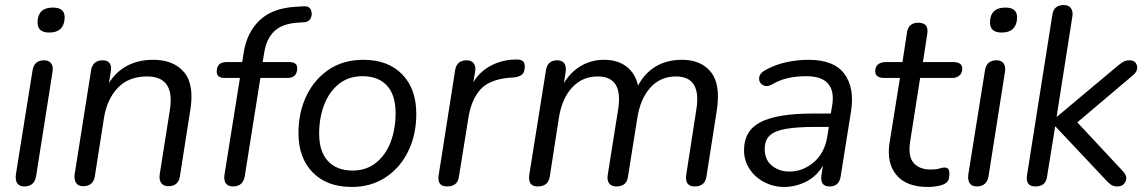

<svg xmlns="http://www.w3.org/2000/svg" viewBox="-20 -732 4547 761"><path d="M175 -603Q126 -603 129 -648Q132 -702 190 -702Q240 -702 236 -657Q232 -603 175 -603ZM76 7Q57 7 48.5 -5.5Q40 -18 43 -41L109 -453Q115 -493 155 -493Q174 -493 183 -480.5Q192 -468 188 -446L123 -33Q116 7 76 7Z M309 6Q290 6 281.5 -7Q273 -20 276 -42L341 -453Q347 -493 388 -493Q406 -493 414.5 -481.5Q423 -470 419 -448L412 -403Q439 -447 483.5 -471Q528 -495 587 -495Q668 -495 709.5 -446Q751 -397 734 -294L693 -33Q687 6 647 6Q628 6 619 -6.5Q610 -19 613 -41L653 -294Q675 -429 563 -429Q490 -429 447 -384Q404 -339 392 -264L356 -34Q350 6 309 6Z M903 7Q884 7 875 -5.5Q866 -18 870 -41L931 -423H871Q839 -423 839 -448Q839 -486 878 -486H940L946 -524Q959 -605 1010 -652.5Q1061 -700 1151 -705L1182 -707Q1205 -709 1212 -693.5Q1219 -678 1212.5 -662Q1206 -646 1188 -644L1158 -642Q1099 -638 1067.5 -608.5Q1036 -579 1027 -522L1021 -486H1126Q1158 -486 1158 -462Q1158 -423 1119 -423H1012L950 -33Q943 7 903 7Z M1374 9Q1276 9 1219.5 -48.5Q1163 -106 1163 -205Q1163 -287 1195 -353Q1227 -419 1284.5 -457Q1342 -495 1420 -495Q1518 -495 1574 -437.5Q1630 -380 1630 -281Q1630 -199 1598.5 -133.5Q1567 -68 1509 -29.5Q1451 9 1374 9ZM1377 -56Q1432 -56 1470.5 -87Q1509 -118 1528.5 -169.5Q1548 -221 1548 -284Q1548 -356 1513.5 -393Q1479 -430 1417 -430Q1362 -430 1323.5 -399.5Q1285 -369 1265 -317Q1245 -265 1245 -202Q1245 -131 1280 -93.5Q1315 -56 1377 -56Z M1752 7Q1711 7 1719 -40L1784 -454Q1790 -493 1830 -493Q1848 -493 1857.5 -481Q1867 -469 1863 -447L1856 -406Q1882 -449 1926 -472Q1970 -495 2022 -496Q2043 -497 2051.5 -490.5Q2060 -484 2060 -468Q2060 -447 2050 -437.5Q2040 -428 2018 -425L1998 -424Q1917 -416 1882.5 -375.5Q1848 -335 1837 -268L1799 -32Q1794 7 1752 7Z M2111 7Q2071 7 2078 -40L2144 -454Q2150 -493 2189 -493Q2208 -493 2216.5 -481Q2225 -469 2222 -447L2215 -403Q2243 -448 2284 -471.5Q2325 -495 2374 -495Q2427 -495 2462 -469Q2497 -443 2509 -393Q2535 -442 2579 -468.5Q2623 -495 2683 -495Q2759 -495 2798 -446Q2837 -397 2821 -294L2780 -32Q2774 7 2734 7Q2693 7 2700 -40L2740 -298Q2761 -429 2659 -429Q2598 -429 2558 -385Q2518 -341 2506 -264L2469 -32Q2464 7 2423 7Q2404 7 2394.5 -5Q2385 -17 2389 -40L2430 -298Q2451 -429 2349 -429Q2288 -429 2247.5 -385Q2207 -341 2195 -264L2159 -32Q2153 7 2111 7Z M3088 9Q3046 9 3009.5 -10Q2973 -29 2951 -62Q2929 -95 2929 -137Q2929 -214 2994.5 -248Q3060 -282 3204 -282H3273L3278 -312Q3288 -369 3263 -399.5Q3238 -430 3175 -430Q3139 -430 3105.5 -423Q3072 -416 3039 -397Q3023 -388 3010 -392Q2997 -396 2991.5 -407.5Q2986 -419 2991 -432Q2996 -445 3015 -455Q3053 -476 3097 -485.5Q3141 -495 3184 -495Q3286 -495 3327 -439Q3368 -383 3353 -290L3312 -33Q3306 7 3268 7Q3229 7 3236 -39L3242 -76Q3217 -33 3175 -12Q3133 9 3088 9ZM3108 -52Q3162 -52 3205 -88.5Q3248 -125 3259 -190L3265 -229H3215Q3138 -229 3093.5 -221Q3049 -213 3030 -194Q3011 -175 3011 -142Q3011 -98 3040 -75Q3069 -52 3108 -52Z M3657 9Q3572 9 3532.5 -39Q3493 -87 3506 -167L3547 -423H3485Q3449 -423 3449 -450Q3449 -468 3460.5 -477Q3472 -486 3492 -486H3557L3575 -604Q3581 -642 3620 -642Q3663 -642 3655 -596L3638 -486H3758Q3794 -486 3794 -460Q3794 -443 3783 -433Q3772 -423 3754 -423H3627L3588 -175Q3578 -114 3600.5 -87Q3623 -60 3670 -60Q3691 -60 3703 -64Q3715 -68 3723 -68Q3733 -68 3738 -62.5Q3743 -57 3743 -43Q3743 -23 3736.5 -14Q3730 -5 3717 0Q3691 9 3657 9Z M3950 -603Q3901 -603 3904 -648Q3907 -702 3965 -702Q4015 -702 4011 -657Q4007 -603 3950 -603ZM3851 7Q3832 7 3823.5 -5.5Q3815 -18 3818 -41L3884 -453Q3890 -493 3930 -493Q3949 -493 3958 -480.5Q3967 -468 3963 -446L3898 -33Q3891 7 3851 7Z M4084 7Q4043 7 4051 -40L4151 -673Q4156 -712 4197 -712Q4216 -712 4225 -699Q4234 -686 4230 -664L4168 -270H4170L4410 -471Q4423 -482 4433 -487.5Q4443 -493 4457 -493Q4480 -493 4486 -473Q4492 -453 4472 -435L4250 -247L4432 -52Q4450 -32 4441 -12.5Q4432 7 4409 7Q4393 7 4382.5 -0.5Q4372 -8 4358 -24L4164 -230H4162L4130 -32Q4125 7 4084 7Z"/></svg>

Font: Nunito
Style: Italic
Weight: 400
Italic angle: -9°
Designer: Vernon Adams
Foundry: Vernon Adams
Version: Version 3.601; ttfautohint (v1.8.2.53-6de2)